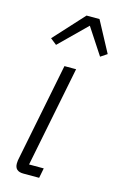

<svg xmlns="http://www.w3.org/2000/svg" viewBox="-117 -808 543 859"><g transform="rotate(15 154.5 -378.0)"><path d="M83 0Q43 0 43 -36Q43 -42 44 -50.5Q45 -59 47 -66L136 -512H190L97 -46H165L156 0ZM46 -617 173 -756H233L309 -614L279 -594L199 -716L75 -594Z"/></g></svg>

Font: IBM Plex Sans Cond Light
Style: Italic
Weight: 300
Width: 3
Italic angle: -11°
Designer: Mike Abbink, Paul van der Laan, Pieter van Rosmalen
Foundry: Bold Monday
Version: Version 1.3